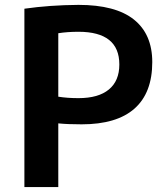

<svg xmlns="http://www.w3.org/2000/svg" viewBox="-20 -760 668 780"><path d="M216.8 -258.8V0H79.1V-724.6Q181.6 -739.3 298.8 -740.2Q449.2 -740.2 523.9 -680.7Q598.6 -621.1 598.6 -507.8Q598.6 -382.8 526.4 -318.8Q454.1 -254.9 311.5 -254.9Q253.9 -254.9 216.8 -258.8ZM216.8 -367.2Q253.9 -361.3 298.8 -361.3Q379.9 -361.3 422.4 -396.5Q464.8 -431.6 464.8 -498Q464.8 -630.9 298.8 -630.9Q253.9 -630.9 216.8 -625Z"/></svg>

Font: Mgen+ 1c bold
Style: Bold
Weight: 700
Designer: [Source Han Sans]
Ryoko NISHIZUKA  (kana & ideographs); Paul D. Hunt (Latin, Greek & Cyrillic); Wenlong ZHANG  (bopomofo
Version: Version 1.059.20150602